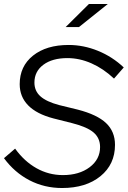

<svg xmlns="http://www.w3.org/2000/svg" viewBox="-21 -935 642 965"><path d="M-1 -140 55 -188Q101 -124 162.5 -89.5Q224 -55 295 -55Q377 -55 429.5 -94.5Q482 -134 482 -196Q482 -241 449.5 -269Q417 -297 342 -316L247 -340Q163 -362 120.5 -405.5Q78 -449 78 -512Q78 -602 145 -655.5Q212 -709 324 -709Q399 -709 471.5 -679.5Q544 -650 601 -596L552 -540Q499 -590 439 -616.5Q379 -643 318 -643Q242 -643 197 -609.5Q152 -576 152 -520Q152 -478 182 -451Q212 -424 276 -407L370 -384Q467 -359 512 -316.5Q557 -274 557 -207Q557 -109 484 -49.5Q411 10 291 10Q202 10 127 -29Q52 -68 -1 -140ZM426 -915H521L376 -799H309Z"/></svg>

Font: Red Hat Display
Style: Italic
Weight: 400
Italic angle: -12°
Designer: Pentagram / MCKL
Foundry: Pentagram / MCKL
Version: Version 1.003; Red Hat Display Italic